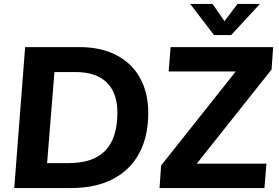

<svg xmlns="http://www.w3.org/2000/svg" viewBox="-20 -950 1410 970"><path d="M107 -712H382Q489 -712 567 -672Q645 -632 687 -557Q729 -482 729 -380Q729 -260 683 -175Q637 -90 549.5 -45Q462 0 340 0H52ZM327 -126Q451 -126 512 -189Q573 -252 573 -381Q573 -481 519 -533.5Q465 -586 362 -586H255L218 -126ZM1360 -712 1352 -599 974 -123H1326L1316 0H786L794 -114L1171 -589H832L842 -712ZM1180 -930H1293L1148 -773H1061L941 -930H1054L1114 -843Z"/></svg>

Font: Muli ExtraBold
Style: Italic
Weight: 800
Italic angle: -4.541°
Designer: Vernon Adams
Foundry: Vernon Adams
Version: Version 2.000